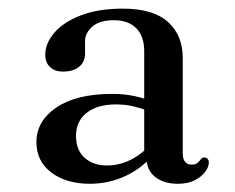

<svg xmlns="http://www.w3.org/2000/svg" viewBox="-20 -732 557 456"><path d="M87.5 -602Q87.5 -629 109 -654.2Q130.5 -679.5 172 -695.5Q213.5 -711.5 272 -711.5Q343.5 -711.5 378.8 -680Q414 -648.5 414 -594V-368Q414 -354.5 419.5 -347.8Q425 -341 434.5 -341Q444.5 -341 449.2 -345.2Q454 -349.5 457 -353.8Q460 -358 465 -358Q470 -358 473 -354.8Q476 -351.5 476 -346Q476 -335.5 467.2 -323.8Q458.5 -312 442.2 -303.8Q426 -295.5 402.5 -295.5Q369.5 -295.5 348.8 -311.5Q328 -327.5 328 -358.5L322.5 -370V-610.5Q322.5 -645.5 303.8 -664.8Q285 -684 250.5 -684Q216.5 -684 199.2 -668.8Q182 -653.5 182 -634.5V-605Q182 -585 168 -573.5Q154 -562 130 -562Q110 -562 98.8 -572.8Q87.5 -583.5 87.5 -602ZM335.5 -467.5Q317 -474.5 297.8 -479.2Q278.5 -484 255.5 -484Q211 -484 185.8 -464Q160.5 -444 160.5 -409.5Q160.5 -375.5 181 -357.2Q201.5 -339 233.5 -339Q264 -339 291 -352.8Q318 -366.5 339 -391L348 -370Q321.5 -335 280.5 -315.2Q239.5 -295.5 193.5 -295.5Q137.5 -295.5 102 -322.2Q66.5 -349 66.5 -394.5Q66.5 -444.5 114 -476.8Q161.5 -509 247 -509Q275 -509 299.5 -503.8Q324 -498.5 342.5 -490.5Z"/></svg>

Font: Fraunces
Style: Regular
Weight: 400
Version: Version 1.000;[b76b70a41]